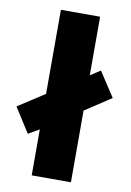

<svg xmlns="http://www.w3.org/2000/svg" viewBox="-106 -865 594 868"><g transform="rotate(10 191.0 -431.0)"><path d="M102 -51V-262L52 -233L-20 -346L102 -425V-811H282V-542L328 -572L402 -459L282 -380V-51Z"/></g></svg>

Font: Noto Sans Tamil UI SemiCondensed Black
Style: Regular
Weight: 900
Width: 4
Designer: Jelle Bosma - Monotype Design Team
Foundry: Monotype Imaging Inc.
Version: Version 2.004; ttfautohint (v1.8.4.7-5d5b)